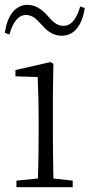

<svg xmlns="http://www.w3.org/2000/svg" viewBox="-23 -775 371 795"><path d="M278 0V-27L198 -36C197 -109 196 -173 196 -226V-377L198 -511L186 -518L41 -485V-459L133 -456C136 -388 137 -330 137 -281V-226C137 -155 136 -91 134 -36L45 -27V0ZM233 -627C259 -627 280 -638 297 -659C312 -679 323 -707 328 -742L309 -748C294 -695 271 -668 240 -668C227 -668 214 -672 203 -681C196 -686 185 -697 172 -712C146 -741 119 -755 91 -755C66 -755 45 -744 28 -723C12 -702 2 -674 -3 -639L16 -632C31 -686 54 -713 85 -713C97 -713 108 -709 119 -702C126 -697 135 -688 147 -675C150 -672 153 -669 154 -668C177 -641 203 -627 233 -627Z"/></svg>

Font: AllPunType ExtraLight
Style: Regular
Weight: 280
Version: 1.0